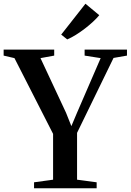

<svg xmlns="http://www.w3.org/2000/svg" viewBox="-36 -1009 701 1029"><path d="M248.5 -46V-291.5L41.5 -697.5L-16.5 -711V-743H254.5V-711L181 -697.5L318 -404.5L346.5 -333L376 -403L503.5 -697.5L417.5 -711V-743H644.5V-711L572.5 -698.5L377 -297V-46L482 -32V0H146.5V-32ZM324 -798 292 -823.5 422 -989 496 -927.5Q482.5 -911 462.2 -892.2Q442 -873.5 418.5 -855.5Q395 -837.5 371 -822.5Q347 -807.5 325 -798Z"/></svg>

Font: Merriweather 96pt SemiBold
Style: Regular
Weight: 600
Version: Version 2.100